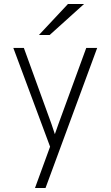

<svg xmlns="http://www.w3.org/2000/svg" viewBox="-20 -752 556 966"><path d="M232 -14 47 -511H100L239 -128L256 -77L274 -128L414 -511H469L209 194H156ZM322 -732H403L230 -576H176Z"/></svg>

Font: Overpass ExtraLight
Style: Regular
Weight: 200
Designer: Delve Withrington, Thomas Jockin
Foundry: Delve Fonts
Version: Version 3.000;DELV;Overpass